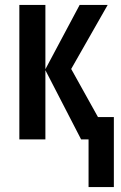

<svg xmlns="http://www.w3.org/2000/svg" viewBox="-20 -562 488 774"><path d="M337 192H439V-90H375L267 -284L414 -542H301L163 -283V-542H58V0H163V-279L307 0H337Z"/></svg>

Font: Noto Sans Display Condensed Medium
Style: Regular
Weight: 500
Width: 3
Designer: Monotype Design Team
Foundry: Monotype Imaging Inc.
Version: Version 1.900